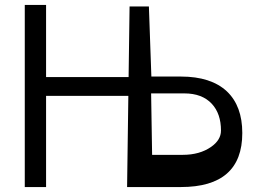

<svg xmlns="http://www.w3.org/2000/svg" viewBox="-20 -755 1078 775"><path d="M493 0 503 -729H581L591 -446H710Q832 -446 896 -386Q958 -327 958 -218Q958 0 710 0ZM594 -130H718Q786 -130 832 -162Q872 -190 872 -228Q872 -296 835 -336Q796 -378 724 -378H590ZM581 -444V-368H166V0H80V-735H166V-444Z"/></svg>

Font: OpenDyslexic
Style: Regular
Weight: 400
Designer: Abbie Gonzalez
Version: Version 0.920;hotconv 1.0.109;makeotfexe 2.5.65596